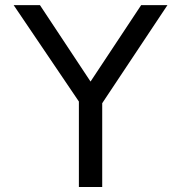

<svg xmlns="http://www.w3.org/2000/svg" viewBox="-20 -743 720 763"><path d="M293.5 0H386.2V-361.3H293.5ZM368.7 -306.6 645.5 -722.7H541L339.8 -418.9L138.7 -722.7H34.2L303.2 -325.2Z"/></svg>

Font: Giphurs
Style: Regular
Weight: 400
Version: Version 2.010